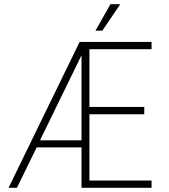

<svg xmlns="http://www.w3.org/2000/svg" viewBox="-20 -901 813 921"><path d="M409 -665V-388H672V-353H409V-35H707V0H371V-194H156L61 0H21L132 -228L362 -700H707V-665ZM371 -228V-636L172 -228ZM510 -881H557L471 -754H438Z"/></svg>

Font: Sarabun Thin
Style: Regular
Weight: 250
Designer: Suppakit Chalermlarp | Katatrad Co.,Ltd.
Foundry: Cadson Demak Co.,Ltd.
Version: Version 1.000; ttfautohint (v1.6)